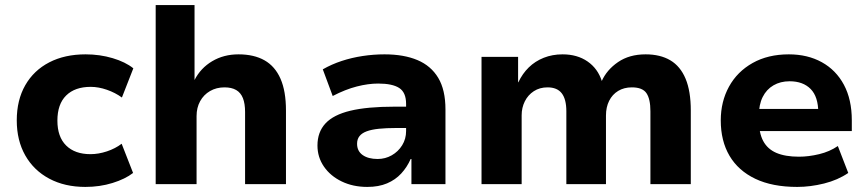

<svg xmlns="http://www.w3.org/2000/svg" viewBox="-20 -725 3418 756"><path d="M316 11Q235 11 174 -21.5Q113 -54 79.5 -113Q46 -172 46 -251Q46 -331 79.5 -389.5Q113 -448 174 -479.5Q235 -511 317 -511Q373 -511 423.5 -496Q474 -481 505 -456L460 -341Q434 -360 401 -371.5Q368 -383 337 -383Q275 -383 240.5 -349Q206 -315 206 -250Q206 -186 240.5 -152Q275 -118 336 -118Q368 -118 401 -129Q434 -140 459 -159L504 -44Q473 -20 423 -4.5Q373 11 316 11Z M593 0V-705H746V-410Q770 -457 815.5 -484Q861 -511 919 -511Q980 -511 1021.5 -487.5Q1063 -464 1084.5 -415Q1106 -366 1106 -290V0H945V-284Q945 -317 936.5 -338.5Q928 -360 910 -370.5Q892 -381 864 -381Q832 -381 807 -366.5Q782 -352 768 -326.5Q754 -301 754 -268V0Z M1426 11Q1370 11 1325.5 -10.5Q1281 -32 1255.5 -69Q1230 -106 1230 -152Q1230 -205 1261.5 -239Q1293 -273 1359.5 -289Q1426 -305 1533 -305H1599V-221H1540Q1501 -221 1472 -218Q1443 -215 1424 -208Q1405 -201 1395.5 -189Q1386 -177 1386 -159Q1386 -130 1408 -114.5Q1430 -99 1467 -99Q1497 -99 1522.5 -113.5Q1548 -128 1563.5 -153Q1579 -178 1579 -209V-316Q1579 -361 1552 -378.5Q1525 -396 1469 -396Q1430 -396 1385 -384.5Q1340 -373 1290 -347L1251 -452Q1286 -472 1325.5 -485Q1365 -498 1408 -504.5Q1451 -511 1494 -511Q1570 -511 1623.5 -488.5Q1677 -466 1705.5 -418.5Q1734 -371 1734 -294V0H1600V-99H1597Q1583 -67 1560 -42Q1537 -17 1504 -3Q1471 11 1426 11Z M1876 0V-501H2020V-401H2021Q2037 -435 2062 -459.5Q2087 -484 2121 -497.5Q2155 -511 2195 -511Q2253 -511 2293.5 -483Q2334 -455 2350 -405H2349Q2369 -450 2413.5 -480.5Q2458 -511 2522 -511Q2580 -511 2619.5 -487.5Q2659 -464 2679.5 -415Q2700 -366 2700 -290V0H2541V-287Q2541 -335 2525.5 -358Q2510 -381 2468 -381Q2437 -381 2414 -367Q2391 -353 2378.5 -328Q2366 -303 2366 -270V0H2210V-287Q2210 -334 2192 -357.5Q2174 -381 2136 -381Q2105 -381 2082 -366Q2059 -351 2046.5 -326Q2034 -301 2034 -271V0Z M3119 11Q3021 11 2954 -21Q2887 -53 2852.5 -111.5Q2818 -170 2818 -251Q2818 -325 2850.5 -384Q2883 -443 2943.5 -477Q3004 -511 3086 -511Q3160 -511 3216 -480Q3272 -449 3303 -391Q3334 -333 3334 -251V-209H2946V-296H3215L3202 -281Q3202 -344 3172 -374.5Q3142 -405 3089 -405Q3053 -405 3025.5 -389Q2998 -373 2983 -343Q2968 -313 2968 -269V-254Q2968 -202 2985 -170Q3002 -138 3037 -123Q3072 -108 3126 -108Q3164 -108 3205.5 -118Q3247 -128 3279 -150L3320 -44Q3279 -16 3225 -2.5Q3171 11 3119 11Z"/></svg>

Font: Nunito Sans 8pt ExtraBold
Style: Regular
Weight: 800
Version: Version 3.101;gftools[0.9.27]